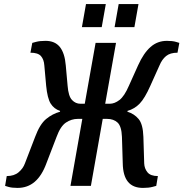

<svg xmlns="http://www.w3.org/2000/svg" viewBox="-20 -910 898 940"><path d="M66 10Q38 10 21.5 5Q5 0 5 0L13 -48Q49 -48 71 -66.5Q93 -85 102 -110L152 -240Q175 -302 206 -327.5Q237 -353 274 -363V-367Q244 -377 228 -403Q212 -429 206 -490L197 -590Q195 -619 180.5 -635.5Q166 -652 129 -652L138 -700Q138 -700 156.5 -705Q175 -710 203 -710Q249 -710 273 -680Q297 -650 302 -590L311 -490Q315 -439 332.5 -420.5Q350 -402 374 -402H395L448 -700H548L495 -402H517Q541 -402 565 -420.5Q589 -439 611 -490L656 -590Q683 -650 717 -680Q751 -710 797 -710Q825 -710 841.5 -705Q858 -700 858 -700L849 -652Q813 -652 793 -635.5Q773 -619 761 -590L716 -490Q689 -429 664 -403Q639 -377 604 -367V-363Q637 -353 658.5 -327.5Q680 -302 682 -240L686 -110Q687 -85 702 -66.5Q717 -48 753 -48L745 0Q745 0 726.5 5Q708 10 680 10Q631 10 606.5 -20Q582 -50 581 -110L577 -240Q575 -292 555.5 -310Q536 -328 504 -328H483L425 0H325L383 -328H361Q330 -328 303 -310Q276 -292 257 -240L207 -110Q185 -50 150 -20Q115 10 66 10ZM541 -777 561 -890H658L638 -777ZM381 -777 401 -890H498L478 -777Z"/></svg>

Font: Cuprum Medium
Style: Italic
Weight: 500
Italic angle: -10°
Version: Version 3.000